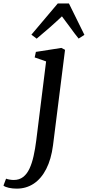

<svg xmlns="http://www.w3.org/2000/svg" viewBox="-142 -836 508 1110"><path d="M164.5 4Q154 85 125.2 141Q96.5 197 53 225.8Q9.5 254.5 -45.5 254.5Q-69.5 254.5 -91 249.8Q-112.5 245 -122 237L-107 197Q-99.5 200 -86.8 202.2Q-74 204.5 -63 204.5Q-30.5 204.5 -8.2 187.2Q14 170 28.5 138.8Q43 107.5 52.2 66Q61.5 24.5 67.5 -23.5L124.5 -481L58.5 -504L65.5 -536L213 -559L234 -548ZM70 -612.5 39.5 -635.5 192 -816H256.5L346 -634.5L312.5 -613Q287.5 -644 264.8 -676Q242 -708 216 -741.5Q182 -709 145.2 -676.8Q108.5 -644.5 70 -612.5Z"/></svg>

Font: Merriweather 36pt
Style: Italic
Weight: 400
Italic angle: -7.8°
Version: Version 2.101